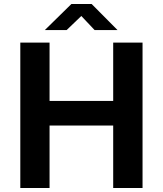

<svg xmlns="http://www.w3.org/2000/svg" viewBox="-20 -935 810 955"><path d="M81 0V-723H226.5V-433H543V-723H689V0H543V-310.5H226.5V0ZM203 -785.5 335 -915H436L564.5 -785.5H450.5L384.5 -855.5L311.5 -785.5Z"/></svg>

Font: Public Sans Thin
Style: Bold
Weight: 700
Version: Version 2.001